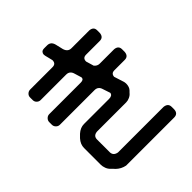

<svg xmlns="http://www.w3.org/2000/svg" viewBox="-230 -925 1187 1187"><g transform="rotate(-45 364.0 -331.5)"><path d="M191 104H611Q645 104 647 69V46Q647 15 611 11H213Q178 5 178 -27V-137Q178 -169 213 -172H468Q483 -172 499 -179.5Q515 -187 524 -199L534 -209Q550 -225 550 -255L549 -264Q548 -265 548 -270L527 -336Q527 -348 534 -356Q541 -364 557 -364H647Q679 -364 682 -399V-422Q682 -454 647 -457H521Q500 -457 486 -475L471 -526Q471 -556 501 -556H621Q653 -556 656 -591V-614Q656 -645 621 -648H465Q434 -648 424 -682L412 -733Q403 -767 371 -767H346Q330 -767 323 -759Q316 -751 316 -741Q316 -733 323 -708Q330 -681 330 -679Q330 -648 300 -648H104Q90 -648 79.5 -638Q69 -628 69 -614V-591Q69 -576 79.5 -566Q90 -556 104 -556H327Q359 -556 368 -522Q382 -478 382 -476Q382 -457 356 -457H80Q66 -457 55.5 -446.5Q45 -436 45 -422V-399Q45 -385 55.5 -374.5Q66 -364 80 -364H383Q415 -364 424 -331L440 -283Q437 -262 408 -262H189Q157 -262 129 -237L109 -217Q84 -189 84 -157V-11Q84 5 90.5 22Q97 39 109 50Q114 55 120 61Q126 67 131 73Q156 97 191 104Z"/></g></svg>

Font: WD-XL Lubrifont TC
Style: Regular
Weight: 400
Designer: [WD-XL Lubrifont] Copyright 2020-2022 (c) NightFurySL2001, Skr-ZERO; [ZCOOL QingKe HuangYou] Copyright 2018-2022 (c) The
Version: Version 2.001;hotconv 1.1.1;makeotfexe 2.6.0